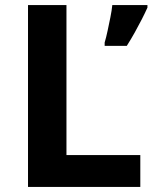

<svg xmlns="http://www.w3.org/2000/svg" viewBox="-20 -734 605 754"><path d="M90 0V-714H241V-125H531V0ZM559 -704Q549 -682 536.5 -657.5Q524 -633 509.5 -607Q495 -581 478 -554H391V-567Q397 -587 402.5 -613Q408 -639 413.5 -666Q419 -693 421 -714H559Z"/></svg>

Font: Noto Sans Tangsa
Style: Regular
Weight: 400
Designer: David Williams
Foundry: Google LLC
Version: Version 1.504